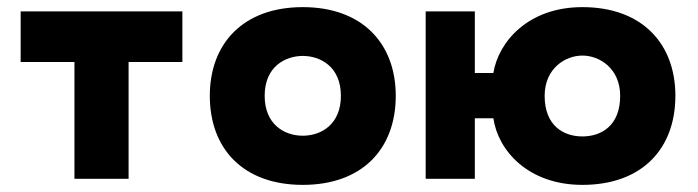

<svg xmlns="http://www.w3.org/2000/svg" viewBox="-20 -502 1960 539"><path d="M341 0V-328H492V-470H38V-328H189V0Z M830 -345C878 -345 937 -316 937 -233C937 -154 883 -121 830 -121C777 -121 723 -154 723 -233C723 -316 782 -345 830 -345ZM569 -233C569 -84 663 17 830 17C997 17 1091 -84 1091 -233C1091 -380 997 -482 830 -482C663 -482 569 -380 569 -233Z M1615 -346C1663 -346 1721 -310 1721 -233C1721 -149 1668 -119 1615 -119C1562 -119 1509 -149 1509 -233C1509 -310 1567 -346 1615 -346ZM1175 0H1313V-170H1365C1378 -80 1462 17 1615 17C1782 17 1876 -84 1876 -233C1876 -380 1782 -482 1615 -482C1462 -482 1379 -384 1365 -297H1313V-470H1175Z"/></svg>

Font: Kreadon Extra Bold
Style: Regular
Weight: 800
Designer: kohakuno
Foundry: StudioGnu
Version: Version 1.000;Glyphs 3.1.2 (3151)